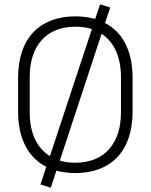

<svg xmlns="http://www.w3.org/2000/svg" viewBox="-20 -790 700 892"><path d="M468 -683 492 -755 445 -770 422 -702C394 -710 363 -714 330 -714C168 -714 64 -616 64 -428V-272C64 -143 113 -57 195 -15L168 67L216 82L242 3C269 10 298 14 330 14C492 14 596 -84 596 -272V-428C596 -555 549 -641 468 -683ZM118 -268V-432C118 -578 196 -666 330 -666C358 -666 384 -662 407 -655L212 -65C151 -102 118 -173 118 -268ZM542 -268C542 -122 464 -34 330 -34C304 -34 279 -37 258 -44L452 -633C510 -595 542 -525 542 -432Z"/></svg>

Font: Space Text Light
Style: Regular
Weight: 300
Designer: Florian Karsten (Space Text), Colophon Foundry (Space Mono)
Foundry: Florian Karsten
Version: Version 1.003;PS 001.003;hotconv 1.0.88;makeotf.lib2.5.64775